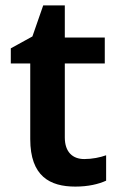

<svg xmlns="http://www.w3.org/2000/svg" viewBox="-20 -681 439 711"><path d="M292 -92C249 -92 220 -118 220 -172V-446H368V-542H220V-661H140L100 -546L20 -502V-446H92V-166C92 -28 165 10 259 10C306 10 345 1 373 -12V-106C351 -98 321 -92 292 -92Z"/></svg>

Font: Noto Sans Myanmar UI SemiBold
Style: Regular
Weight: 600
Designer: Monotype Design Team
Foundry: Monotype Imaging Inc.
Version: Version 2.103